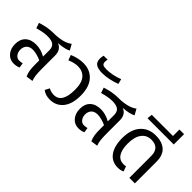

<svg xmlns="http://www.w3.org/2000/svg" viewBox="12 -1535 2261 2261"><g transform="rotate(45 1143.0 -404.0)"><path d="M464.8 -398.9V-189Q464.8 -116.7 469.7 -74.5Q474.6 -32.2 487.8 0L401.9 12.2Q385.3 -25.9 379.2 -64.2Q373 -102.5 373 -165V-228Q342.3 -243.2 302.5 -253.7Q262.7 -264.2 231.9 -264.2Q181.2 -264.2 153.6 -235.8Q126 -207.5 126 -160.2Q126 -117.7 148.9 -88.4Q171.9 -59.1 206.1 -59.1Q229 -59.1 259.8 -65.9L269 -4.9Q230 12.2 185.1 12.2Q119.6 12.2 77.4 -36.9Q35.2 -85.9 35.2 -164.1Q35.2 -244.6 83 -289.8Q130.9 -335 217.8 -335Q295.4 -335 373 -291V-395Q373 -450.7 341.3 -474.9Q309.6 -499 243.2 -499Q176.8 -499 81.1 -471.2L58.1 -538.1Q166.5 -574.2 262.2 -574.2Q427.2 -574.2 505.9 -636.2L545.9 -564Q491.2 -534.7 384.8 -527.8Q464.8 -497.6 464.8 -398.9Z M694.8 -84Q730.5 -61 782.7 -61Q916 -61 916 -280.8Q916 -397 869.6 -449.5Q823.2 -502 743.7 -502Q688.5 -502 614.7 -471.2L590.8 -536.1Q681.2 -574.2 764.6 -574.2Q877 -574.2 944.8 -498.3Q1012.7 -422.4 1012.7 -280.8Q1012.7 -138.2 950.9 -63.5Q889.2 11.2 786.6 11.2Q712.9 11.2 665 -26.9Z M1003.9 -645Q935.1 -645 898.9 -668Q862.8 -690.9 862.8 -747.1Q862.8 -777.3 870.6 -803.2H937Q931.6 -780.8 931.6 -763.2Q931.6 -733.4 948.5 -722.7Q965.3 -711.9 1013.7 -711.9Q1049.8 -711.9 1107.2 -722.9Q1164.6 -733.9 1211.9 -753.9L1228 -690.9Q1173.8 -669.4 1112.1 -657.2Q1050.3 -645 1003.9 -645Z M1543.5 -398.9V-189Q1543.5 -116.7 1548.3 -74.5Q1553.2 -32.2 1566.4 0L1480.5 12.2Q1463.9 -25.9 1457.8 -64.2Q1451.7 -102.5 1451.7 -165V-228Q1420.9 -243.2 1381.1 -253.7Q1341.3 -264.2 1310.5 -264.2Q1259.8 -264.2 1232.2 -235.8Q1204.6 -207.5 1204.6 -160.2Q1204.6 -117.7 1227.5 -88.4Q1250.5 -59.1 1284.7 -59.1Q1307.6 -59.1 1338.4 -65.9L1347.7 -4.9Q1308.6 12.2 1263.7 12.2Q1198.2 12.2 1156 -36.9Q1113.8 -85.9 1113.8 -164.1Q1113.8 -244.6 1161.6 -289.8Q1209.5 -335 1296.4 -335Q1374 -335 1451.7 -291V-395Q1451.7 -450.7 1419.9 -474.9Q1388.2 -499 1321.8 -499Q1255.4 -499 1159.7 -471.2L1136.7 -538.1Q1245.1 -574.2 1340.8 -574.2Q1505.9 -574.2 1584.5 -636.2L1624.5 -564Q1569.8 -534.7 1463.4 -527.8Q1543.5 -497.6 1543.5 -398.9Z M1921.4 12.2Q1819.3 12.2 1764.9 -63Q1710.4 -138.2 1710.4 -272Q1710.4 -416 1781 -495.1Q1851.6 -574.2 1969.2 -574.2Q2004.4 -574.2 2035.2 -568.6Q2065.9 -563 2095.7 -548.1Q2125.5 -533.2 2146.5 -510Q2167.5 -486.8 2180.4 -449.5Q2193.4 -412.1 2193.4 -363.8V0H2101.6V-363.8Q2101.6 -502 1967.3 -502Q1892.1 -502 1847.2 -443.4Q1802.2 -384.8 1802.2 -272Q1802.2 -169.9 1837.6 -116.9Q1873 -64 1939.5 -64Q1961.9 -64 1976.6 -69.8L2000.5 -5.9Q1966.8 12.2 1921.4 12.2Z M1756.3 -647.9 1763.2 -711.9H2116.2V-819.8H2193.4V-647.9Z"/></g></svg>

Font: FiraGO
Style: Regular
Weight: 400
Designer: bBox Type
Foundry: bBox Type GmbH
Version: Version 1.001;PS 001.001;hotconv 1.0.88;makeotf.lib2.5.64775